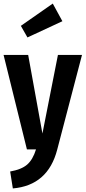

<svg xmlns="http://www.w3.org/2000/svg" viewBox="-22 -838 480 1077"><path d="M299 1Q247 202 50 219L35 124Q98 113 130 85.5Q162 58 180 0H129L-2 -530H136L216 -89L303 -530H438ZM328 -719 132 -628 95 -693 274 -818Z"/></svg>

Font: Fira Sans Compressed SemiBold
Style: Regular
Weight: 600
Width: 1
Designer: bBox Type GmbH & Carrois Corporate GbR & Edenspiekermann AG
Foundry: bBox Type GmbH & Carrois Corporate GbR & Edenspiekermann AG
Version: Version 4.301